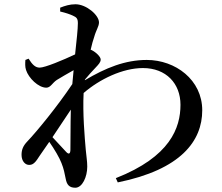

<svg xmlns="http://www.w3.org/2000/svg" viewBox="-20 -825 1040 900"><path d="M246 -450C265 -462 295 -479 325 -496L319 -431C249 -326 151 -207 108 -162C88 -141 81 -123 81 -99C81 -69 99 -51 118 -52C139 -52 151 -72 166 -95L211 -160C235 -126 259 -85 268 -61C279 -34 283 -12 288 13C293 40 304 55 333 55C366 55 389 4 389 -44C389 -70 385 -89 382 -123C377 -181 367 -293 372 -389C447 -454 555 -506 650 -506C759 -506 826 -433 826 -334C826 -226 778 -90 523 10L532 30C828 -30 928 -164 928 -308C928 -451 802 -544 668 -544C567 -544 475 -507 378 -449V-452C395 -473 414 -493 428 -508C442 -523 452 -533 452 -546C452 -559 430 -580 410 -590L405 -592C411 -617 416 -637 421 -650C431 -686 444 -701 444 -720C444 -754 385 -805 334 -805C307 -805 285 -798 262 -789V-771C288 -765 308 -758 321 -752C339 -744 345 -738 345 -716C345 -689 339 -635 332 -570C277 -544 191 -508 166 -508C145 -508 131 -523 114 -550L99 -544C98 -529 97 -512 102 -497C114 -459 160 -414 197 -414C217 -414 225 -436 246 -450ZM312 -311C310 -235 311 -160 310 -121C309 -103 302 -101 291 -112L226 -182Z"/></svg>

Font: Noto Serif HK SemiBold
Style: Regular
Weight: 600
Designer: Ryoko NISHIZUKA 西塚涼子 (kana & ideographs); Frank Grießhammer (Latin, Greek & Cyrillic); Wenlong ZHANG 张文龙 (bopomofo); San
Foundry: Adobe
Version: Version 2.001;hotconv 1.1.0;makeotfexe 2.6.0